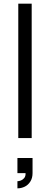

<svg xmlns="http://www.w3.org/2000/svg" viewBox="-20 -755 274 1050"><path d="M75.3 236Q83.5 236 94.2 232Q104.8 228 112.8 218.1Q120.7 208.2 119.7 191.7H75.3V109H158V191.7Q158 218.5 146.2 237.3Q134.5 256.2 115.7 265.6Q96.8 275 75.3 275ZM80 0V-735H153.3V0Z"/></svg>

Font: Manrope
Style: Regular
Weight: 400
Designer: Mikhail Sharanda
Foundry: Mikhail Sharanda
Version: Version 4.503